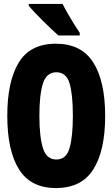

<svg xmlns="http://www.w3.org/2000/svg" viewBox="-20 -947 570 975"><path d="M264 8Q136 8 76.5 -87Q17 -182 17 -359Q17 -533 75 -629Q133 -725 264 -725Q393 -725 453.5 -630Q514 -535 514 -358Q514 -182 454 -87Q394 8 264 8ZM266 -137Q317 -137 333.5 -196Q350 -255 350 -359Q350 -469 333 -524.5Q316 -580 266 -580Q216 -580 198 -523Q180 -466 180 -359Q180 -253 198 -195Q216 -137 266 -137ZM276 -767Q263 -779 242 -798.5Q221 -818 198.5 -840.5Q176 -863 156.5 -883.5Q137 -904 126 -918V-927H298Q308 -906 324.5 -877.5Q341 -849 357.5 -822.5Q374 -796 385 -780V-767Z"/></svg>

Font: Noto Sans Mono Condensed Black
Style: Regular
Weight: 900
Width: 3
Designer: Monotype Design Team
Foundry: Monotype Imaging Inc.
Version: Version 2.014